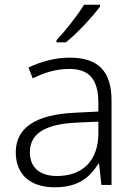

<svg xmlns="http://www.w3.org/2000/svg" viewBox="-20 -786 576 816"><path d="M405 -758V-766H337C311 -722 257 -654 220 -615V-606H260C310 -646 375 -717 405 -758ZM276 -541C212 -541 151 -523 101 -499L119 -453C170 -478 219 -493 274 -493C355 -493 398 -454 398 -349V-312L301 -307C135 -300 47 -245 47 -139C47 -43 110 10 212 10C311 10 360 -30 398 -90H401L411 0H454V-358C454 -485 396 -541 276 -541ZM308 -265 398 -269V-217C397 -105 333 -38 222 -38C150 -38 107 -73 107 -139C107 -219 173 -259 308 -265Z"/></svg>

Font: Noto Sans Telugu Light
Style: Regular
Weight: 300
Designer: Jelle Bosma - Monotype Design Team
Foundry: Monotype Imaging Inc.
Version: Version 2.005